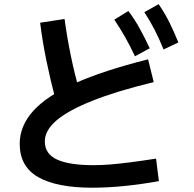

<svg xmlns="http://www.w3.org/2000/svg" viewBox="-20 -872 920 909"><path d="M73.3 -191.1Q73.3 -275.6 137.2 -346.7Q201.1 -417.8 335 -477.8Q468.9 -537.8 681.1 -591.1L707.8 -483.3Q530 -440 416.1 -394.4Q302.2 -348.9 247.2 -301.7Q192.2 -254.4 192.2 -202.2Q192.2 -143.3 250 -116.7Q307.8 -90 423.3 -90Q461.1 -90 501.7 -93.3Q542.2 -96.7 595 -103.3Q647.8 -110 718.9 -121.1L732.2 -14.4Q645.6 1.1 566.1 8.9Q486.7 16.7 416.7 16.7Q248.9 16.7 161.1 -33.3Q73.3 -83.3 73.3 -191.1ZM242.2 -403.3Q217.8 -496.7 199.4 -586.1Q181.1 -675.6 170 -764.4L285.6 -782.2Q297.8 -693.3 315.6 -606.7Q333.3 -520 358.9 -432.2ZM618.9 -605.6Q595.6 -655.6 572.2 -696.7Q548.9 -737.8 521.1 -778.9L587.8 -820Q617.8 -780 641.7 -736.7Q665.6 -693.3 688.9 -643.3ZM754.4 -637.8Q733.3 -690 711.7 -731.7Q690 -773.3 663.3 -814.4L731.1 -852.2Q760 -810 781.7 -766.7Q803.3 -723.3 824.4 -671.1Z"/></svg>

Font: Paperlogy 6 SemiBold
Style: Regular
Weight: 600
Designer: redesigned by Lee Juim, glyphs from Gmarket Sans & Montserrat
Foundry: PT&
Version: Version 1.001